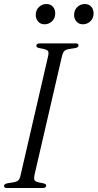

<svg xmlns="http://www.w3.org/2000/svg" viewBox="-56 -936 486 956"><path d="M-22 0Q-36 0 -36 -10Q-36 -21 -16 -24L4 -27Q26 -30 34.5 -37.5Q43 -45 47 -66L183 -654Q188 -675 183 -682Q178 -689 158 -693L138 -697Q125 -700 125 -708Q125 -720 143 -720H321Q335 -720 335 -710Q335 -699 315 -696L295 -693Q273 -690 265 -682.5Q257 -675 252 -654L116 -66Q112 -45 116.5 -38Q121 -31 141 -27L161 -23Q174 -20 174 -12Q174 0 156 0ZM166 -815Q146 -815 134 -828.5Q122 -842 122 -861Q122 -886 138 -901Q154 -916 175 -916Q195 -916 207 -903Q219 -890 219 -870Q219 -845 203 -830Q187 -815 166 -815ZM357 -815Q337 -815 325 -828.5Q313 -842 313 -861Q313 -886 329 -901Q345 -916 366 -916Q386 -916 398 -903Q410 -890 410 -870Q410 -845 394 -830Q378 -815 357 -815Z"/></svg>

Font: Instrument Serif
Style: Italic
Weight: 400
Italic angle: -13°
Designer: Rodrigo Fuenzalida
Foundry: fragTYPE
Version: Version 1.000; ttfautohint (v1.8.4.7-5d5b);gftools[0.9.27]